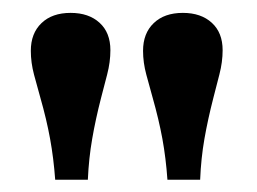

<svg xmlns="http://www.w3.org/2000/svg" viewBox="-20 -747 407 304"><path d="M245.1 -462.4Q242.7 -496.6 237.1 -527.3Q231.4 -558.1 221.7 -592.3Q216.8 -609.4 211.7 -628.7Q206.5 -647.9 206.5 -666.5Q206.5 -694.3 223.4 -710.4Q240.2 -726.6 269.5 -726.6Q298.3 -726.6 315.4 -710.9Q332.5 -695.3 332.5 -667.5Q332.5 -648.9 327.4 -629.2Q322.3 -609.4 317.9 -592.3Q309.1 -558.1 303.7 -527.3Q298.3 -496.6 296.9 -462.4ZM67.4 -462.4Q64.9 -496.6 59.3 -527.3Q53.7 -558.1 43.9 -592.3Q39.1 -609.4 33.9 -628.7Q28.8 -647.9 28.8 -666.5Q28.8 -694.3 45.7 -710.4Q62.5 -726.6 91.8 -726.6Q120.6 -726.6 137.7 -710.9Q154.8 -695.3 154.8 -667.5Q154.8 -648.9 149.7 -629.2Q144.5 -609.4 140.1 -592.3Q131.3 -558.1 126 -527.3Q120.6 -496.6 119.1 -462.4Z"/></svg>

Font: Arian Grqi
Style: Regular
Weight: 400
Designer: Ruben Hakobyan (Tarumian)
Foundry: Ruben Hakobyan (Tarumian)
Version: Version 1.003